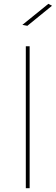

<svg xmlns="http://www.w3.org/2000/svg" viewBox="-20 -984 292 1004"><path d="M115 -742H135V0H115ZM233 -964 252 -954 123 -849 97 -854Z"/></svg>

Font: Gontserrat Thin
Style: Regular
Weight: 250
Designer: Julieta Ulanovsky
Foundry: Julieta Ulanovsky
Version: Version 6.001